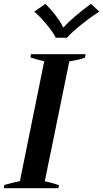

<svg xmlns="http://www.w3.org/2000/svg" viewBox="-33 -983 539 1003"><path d="M146 -922 204 -963Q230 -938 257.5 -902.5Q285 -867 296 -841H300Q323 -867 365 -902.5Q407 -938 442 -963L486 -922Q449 -900 395 -857Q341 -814 317 -786H258Q246 -813 209.5 -856.5Q173 -900 146 -922ZM-10 -17Q25 -27 71 -37L198 -663Q168 -669 126 -683L129 -700H414L411 -682Q392 -674 364.5 -669Q337 -664 329 -662L201 -36Q232 -30 275 -16L272 0H-13Z"/></svg>

Font: Trirong SemiBold
Style: Italic
Weight: 600
Italic angle: -12°
Designer: Katatrad Team
Foundry: CadsonDemak
Version: Version 1.001